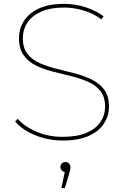

<svg xmlns="http://www.w3.org/2000/svg" viewBox="-20 -723 641 992"><path d="M304 3Q228 3 160.5 -25Q93 -53 58 -96L72 -109Q105 -70 167.5 -43Q230 -16 303 -16Q379 -16 427.5 -37Q476 -58 499.5 -93.5Q523 -129 523 -172Q523 -222 499 -252.5Q475 -283 435 -300.5Q395 -318 348 -329.5Q301 -341 253.5 -353Q206 -365 166 -384.5Q126 -404 102 -438Q78 -472 78 -527Q78 -573 102.5 -613Q127 -653 178.5 -678Q230 -703 312 -703Q368 -703 422.5 -685.5Q477 -668 515 -639L504 -623Q462 -654 411 -669Q360 -684 313 -684Q240 -684 192 -662.5Q144 -641 121 -605.5Q98 -570 98 -526Q98 -475 122 -444.5Q146 -414 186 -396.5Q226 -379 273.5 -367.5Q321 -356 368 -343.5Q415 -331 455 -311.5Q495 -292 519 -259Q543 -226 543 -172Q543 -126 518 -86Q493 -46 440 -21.5Q387 3 304 3ZM297 249 317 155 318 166Q308 166 300 158Q292 150 292 140Q292 129 299.5 121.5Q307 114 318 114Q330 114 337 122.5Q344 131 344 140Q344 148 342 156Q340 164 338 172L315 249Z"/></svg>

Font: Montserrat Alternates Thin
Style: Regular
Weight: 100
Designer: Julieta Ulanovsky
Foundry: Julieta Ulanovsky
Version: Version 9.000